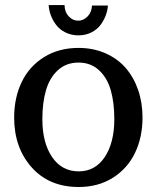

<svg xmlns="http://www.w3.org/2000/svg" viewBox="-20 -728 621 761"><path d="M36.1 0ZM407.7 -706.1Q406.7 -687.5 399.4 -667.7Q392.1 -647.9 378.7 -629.6Q365.2 -611.3 342.3 -599.6Q319.3 -587.9 291 -587.9Q262.7 -587.9 239.5 -599.4Q216.3 -610.8 202.4 -629.4Q188.5 -647.9 181.2 -668.2Q173.8 -688.5 172.9 -708H235.8Q236.3 -680.2 252.4 -663.1Q268.6 -646 290 -646Q310.5 -646 326.9 -662.6Q343.3 -679.2 344.7 -706.1ZM147.9 -255.9Q147.9 -162.1 186.5 -105.5Q225.1 -48.8 292 -48.8Q357.4 -48.8 395.3 -105.7Q433.1 -162.6 433.1 -255.9Q433.1 -321.8 418.9 -370.8Q404.8 -419.9 372.1 -450Q339.4 -480 291 -480Q242.7 -480 209.7 -450Q176.8 -419.9 162.4 -370.6Q147.9 -321.3 147.9 -255.9ZM292 13.2Q174.8 13.2 105.5 -64.7Q36.1 -142.6 36.1 -262.2Q36.1 -340.3 65.9 -402.6Q95.7 -464.8 154.3 -501.5Q212.9 -538.1 291 -538.1Q349.6 -538.1 397.9 -516.8Q446.3 -495.6 478.3 -458.5Q510.3 -421.4 527.6 -371.1Q544.9 -320.8 544.9 -262.2Q544.9 -184.6 515.4 -122.6Q485.8 -60.5 427.7 -23.7Q369.6 13.2 292 13.2Z"/></svg>

Font: Trocchi
Style: Regular
Weight: 400
Designer: vernon adams
Version: Version 1.0; ttfautohint (v0.8) -l 6 -r 50 -G 100